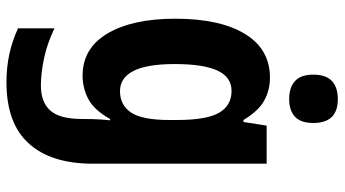

<svg xmlns="http://www.w3.org/2000/svg" viewBox="-250 -550 1041 580"><g transform="rotate(90 270.0 -260.5)"><path d="M215 -556Q253 -556 284.5 -538.5Q316 -521 343 -476H349L360 -546H475V-21Q475 105 414 172.5Q353 240 229 240Q185 240 145 231.5Q105 223 66 205V95Q112 117 157 126.5Q202 136 239 136Q289 136 314.5 107.5Q340 79 340 10V2Q340 -17 341 -36.5Q342 -56 344 -73H340Q313 -25 280 -7.5Q247 10 209 10Q126 10 81.5 -65.5Q37 -141 37 -270Q37 -405 83 -480.5Q129 -556 215 -556ZM255 -440Q214 -440 194 -398Q174 -356 174 -268Q174 -103 256 -103Q298 -103 320.5 -136.5Q343 -170 343 -253V-274Q343 -365 321 -402.5Q299 -440 255 -440ZM280 -761Q352 -761 352 -687Q352 -649 333 -631.5Q314 -614 280 -614Q245 -614 225.5 -631.5Q206 -649 206 -687Q206 -725 225 -743Q244 -761 280 -761Z"/></g></svg>

Font: Noto Sans Sinhala UI Condensed
Style: Bold
Weight: 700
Width: 3
Designer: Jelle Bosma - Monotype Design Team
Foundry: Monotype Imaging Inc.
Version: Version 2.006; ttfautohint (v1.8.4.7-5d5b)